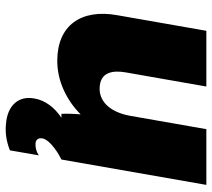

<svg xmlns="http://www.w3.org/2000/svg" viewBox="-56 -504 760 689"><g transform="rotate(90 324.5 -160.0)"><path d="M199 15C271 15 340 -18 391 -69C389 -48 388 -21 389 0H403C366 25 340 59 334 97C323 155 360 194 425 199C453 202 484 199 520 185L538 81C526 90 510 94 495 93C481 92 475 82 477 69C482 39 538 7 553 0L644 -520H444L396 -246C384 -180 349 -137 299 -137C237 -137 233 -187 240 -229L291 -520H91L35 -200C12 -71 71 15 199 15Z"/></g></svg>

Font: Fixel Display 20240404 Black
Style: Italic
Weight: 900
Italic angle: -10°
Designer: AlfaBravo + MacPaw
Foundry: Kyrylo Tkachov, Marchela Mozhyna, Serhii Makarenko, Maria Weinstein, Zakhar Kryvoshyya
Version: Version 1.211;Glyphs 3.2 (3225)